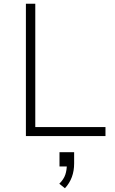

<svg xmlns="http://www.w3.org/2000/svg" viewBox="-20 -725 614 1023"><path d="M118 0V-705H168V-48H542V0ZM326 278 296 254Q320 230 328 205.5Q336 181 336 154L344 162H297V86H375V146Q375 185 363 218Q351 251 326 278Z"/></svg>

Font: Nunito Sans 7pt ExtraLight
Style: Regular
Weight: 250
Designer: Vernon Adams
Foundry: Vernon Adams
Version: Version 3.101;gftools[0.9.27]